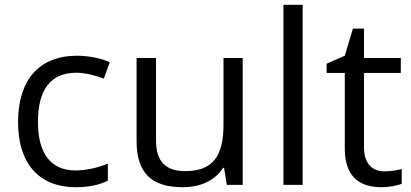

<svg xmlns="http://www.w3.org/2000/svg" viewBox="-20 -780 1736 810"><path d="M418 -448.2C382.3 -462.4 335.9 -473.1 303.2 -473.1C194.3 -473.1 140.1 -403.8 140.1 -265.1C140.1 -133.8 193.8 -61 297.9 -61C342.3 -61 388.2 -70.8 435.1 -89.8V-18.1C399.4 0.5 354 9.8 299.8 9.8C145 9.8 56.2 -89.8 56.2 -264.2C56.2 -443.4 145.5 -544.9 305.2 -544.9C356.4 -544.9 413.6 -532.2 442.9 -517.1Z M556.2 -535.2H638.2V-188C638.2 -100.6 676.8 -58.1 761.2 -58.1C873 -58.1 922.9 -115.2 922.9 -253.9V-535.2H1003.9V0H937L925.3 -71.8H920.9C887.7 -19 826.7 9.8 751 9.8C620.6 9.8 556.2 -48.8 556.2 -185.1Z M1175.8 -759.8H1256.8V0H1175.8Z M1674.8 -4.9C1657.2 3.4 1617.2 9.8 1589.8 9.8C1486.3 9.8 1434.6 -44.9 1434.6 -153.8V-472.2H1357.9V-511.2L1434.6 -544.9L1468.8 -659.2H1515.6V-535.2H1670.9V-472.2H1515.6V-157.2C1515.6 -92.8 1548.3 -57.1 1601.6 -57.1C1630.4 -57.1 1659.2 -62.5 1674.8 -66.9Z"/></svg>

Font: OpenSansEmoji
Style: Regular
Weight: 400
Foundry: MorbZ
Version: Version 1.000;PS 001.000;hotconv 1.0.70;makeotf.lib2.5.58329